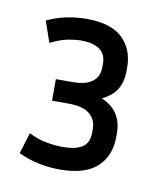

<svg xmlns="http://www.w3.org/2000/svg" viewBox="-51 -834 377 439"><g transform="rotate(10 137.0 -615.0)"><path d="M230 -536Q230 -492 202 -466Q174 -440 115 -440Q92 -440 67 -445Q42 -450 19 -461L34 -510Q56 -499 76 -495.5Q96 -492 114 -492Q143 -492 158.5 -502Q174 -512 174 -536V-544Q174 -566 158.5 -579Q143 -592 109 -592H71V-642H109Q171 -642 171 -688V-695Q171 -718 155.5 -728.5Q140 -739 115 -739Q99 -739 81.5 -735.5Q64 -732 42 -721L25 -770Q48 -781 71.5 -785.5Q95 -790 117 -790Q173 -790 200 -764.5Q227 -739 227 -696V-689Q227 -664 216.5 -646Q206 -628 182 -617Q230 -597 230 -544Z"/></g></svg>

Font: Inria Sans Light
Style: Regular
Weight: 300
Designer: Black Foundry Team
Foundry: Black Foundry
Version: Version 1.2; ttfautohint (v1.8.3)